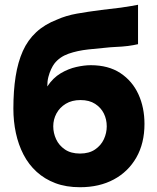

<svg xmlns="http://www.w3.org/2000/svg" viewBox="-20 -776 656 804"><path d="M315 8Q257 8 212 -9Q167 -26 133.5 -56.5Q100 -87 78.5 -128.5Q57 -170 46.5 -219Q36 -268 36 -321Q36 -396 45.5 -456Q55 -516 75.5 -562Q96 -608 131.5 -641Q167 -674 219 -694Q257 -711 302.5 -719Q348 -727 402 -734Q457 -740 486 -744Q515 -748 530.5 -751Q546 -754 558 -756V-591Q549 -589 538.5 -587Q528 -585 516 -583.5Q504 -582 491 -581Q478 -580 465.5 -579.5Q453 -579 441 -578Q396 -574 350 -569Q304 -564 267 -551Q230 -538 208 -510Q201 -501 194 -486Q187 -471 182.5 -453.5Q178 -436 178 -414Q202 -450 234 -469Q266 -488 299.5 -495.5Q333 -503 360 -503Q434 -503 484 -470Q534 -437 559.5 -381.5Q585 -326 585 -257Q585 -176 551 -116.5Q517 -57 456.5 -24.5Q396 8 315 8ZM315 -133Q353 -133 378 -150Q403 -167 415 -193Q427 -219 427 -247Q427 -276 415 -300.5Q403 -325 378.5 -341Q354 -357 317 -357Q281 -357 255.5 -341.5Q230 -326 216.5 -301Q203 -276 203 -247Q203 -219 215 -193Q227 -167 252 -150Q277 -133 315 -133Z"/></svg>

Font: Onest ExtraBold
Style: Regular
Weight: 800
Designer: Dmitri Voloshin, Andrey Kudryavtsev
Foundry: Dmitri Voloshin, Andrey Kudryavtsev
Version: Version 1.000;gftools[0.9.33]